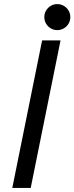

<svg xmlns="http://www.w3.org/2000/svg" viewBox="-20 -917 363 937"><path d="M185.5 -719.7H275.4L129.9 0H40ZM196.3 -833.5Q196.3 -851.1 204.8 -865.5Q213.4 -879.9 227.8 -888.4Q242.2 -897 259.8 -897Q276.9 -897 291.5 -888.4Q306.2 -879.9 314.7 -865.2Q323.2 -850.6 323.2 -833.5Q323.2 -816.4 314.7 -801.8Q306.2 -787.1 291.5 -778.6Q276.9 -770 259.8 -770Q242.2 -770 227.8 -778.6Q213.4 -787.1 204.8 -801.5Q196.3 -815.9 196.3 -833.5Z"/></svg>

Font: Reddit Sans Chocolate
Style: Italic
Weight: 400
Italic angle: -11.25°
Designer: Stephen Hutchings
Version: Version 1.013